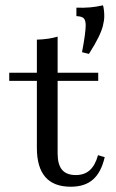

<svg xmlns="http://www.w3.org/2000/svg" viewBox="-20 -686 434 717"><path d="M312.1 -484.7 286.3 -491.1Q293.5 -529 296.8 -554Q300 -579 300 -591.1Q300 -610.5 292.7 -617.7Q285.5 -625 265.3 -625.8V-657.3Q294.4 -656.5 316.9 -658.5Q339.5 -660.5 364.5 -666.1Q366.1 -662.9 367.7 -651.2Q369.4 -639.5 369.4 -626.6Q369.4 -609.7 364.5 -590.3Q359.7 -571 347.2 -545.6Q334.7 -520.2 312.1 -484.7ZM244.4 11.3Q180.6 11.3 149.2 -25Q117.7 -61.3 117.7 -133.9V-383.9H14.5V-414.5H117.7V-537.9Q141.1 -538.7 160.1 -541.5Q179 -544.4 195.2 -549.2V-414.5H346.8V-383.9H195.2V-112.9Q195.2 -71.8 211.7 -52Q228.2 -32.3 262.9 -32.3Q295.2 -32.3 315.3 -50.4Q335.5 -68.5 346 -106.5L371 -99.2Q358.1 -42.7 327.4 -15.7Q296.8 11.3 244.4 11.3Z"/></svg>

Font: Playfair 12pt
Style: Regular
Weight: 400
Designer: Claus Eggers Sørensen
Foundry: Claus Eggers Sørensen
Version: Version 2.000;gftools[0.9.28]